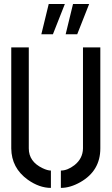

<svg xmlns="http://www.w3.org/2000/svg" viewBox="-20 -916 548 941"><path d="M301.8 -748 337.9 -896.5H417L358.4 -748ZM182.6 -748 218.8 -896.5H297.9L239.3 -748ZM35.2 -188.5V-683.6H121.1V-188.5Q121.1 -124 188.5 -91.8Q212.9 -80.1 229.5 -80.1V4.9Q172.9 4.9 116.2 -35.2Q36.1 -92.8 35.2 -188.5ZM278.3 4.9V-80.1Q310.5 -80.1 344.7 -106.4Q385.7 -138.7 386.7 -188.5V-683.6H471.7V-188.5Q471.7 -79.1 374 -23.4Q324.2 4.9 278.3 4.9Z"/></svg>

Font: Post No Bills Jaffna SemiBold
Style: Regular
Weight: 600
Designer: Kosala Senevirathne, Siva Puranthara, Lasantha Premarathna, Tharique Azeez
Foundry: Mooniak
Version: Version 1.220 ; ttfautohint (v1.6)